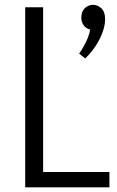

<svg xmlns="http://www.w3.org/2000/svg" viewBox="-20 -799 497 819"><path d="M343.6 -549.7 317.7 -570.2Q328.3 -585.5 338.3 -603.5Q348.4 -621.4 355.3 -639.5Q362.2 -657.6 364.5 -672.8Q345.1 -678.4 335.9 -692.5Q326.8 -706.7 326.8 -722.8Q326.8 -750.6 342.3 -764.6Q357.8 -778.5 376.7 -778.5Q396.4 -778.5 412.4 -763.6Q428.4 -748.6 428.4 -717Q428.4 -692.5 418 -662.9Q407.6 -633.4 388.5 -603.9Q369.4 -574.4 343.6 -549.7ZM146.8 -65.2H446.8V0H87.5V-768H164V-48.7Z"/></svg>

Font: Yaldevi ExtraLight
Style: Regular
Weight: 200
Designer: Sol Matas, Rajitha Manaperi, Kosala Senevirathne
Foundry: Mooniak
Version: Version 1.100